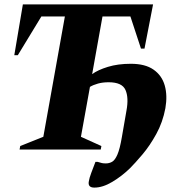

<svg xmlns="http://www.w3.org/2000/svg" viewBox="-20 -680 832 873"><path d="M69 0 72 -16 177 -58 275 -605H168L61 -429H45L84 -660H676L637 -459H621L573 -605H446L399 -343Q425 -362 470.5 -376Q516 -390 575 -390Q640 -390 678 -363.5Q716 -337 729 -291.5Q742 -246 732 -188Q720 -124 690.5 -70.5Q661 -17 627.5 22.5Q594 62 571 85Q534 121 490.5 147Q447 173 409 173Q378 173 384 144Q386 130 395 106Q404 82 414 56H424Q436 60 443.5 61.5Q451 63 461 63Q477 63 490 55.5Q503 48 514 22.5Q525 -3 534 -56L555 -177Q566 -236 550.5 -271Q535 -306 474 -306Q447 -306 425.5 -300Q404 -294 389 -285L348 -58L441 -16L438 0Z"/></svg>

Font: Spectral SC ExtraBold
Style: Italic
Weight: 800
Italic angle: -10°
Designer: Jean-Baptiste Levee
Foundry: Production Type
Version: Version 2.001